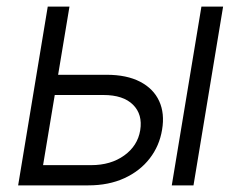

<svg xmlns="http://www.w3.org/2000/svg" viewBox="-20 -559 727 579"><path d="M143.6 -333.5H301.3Q362.3 -333.5 402.6 -312.5Q442.9 -291.5 460 -254.2Q477.1 -216.8 468.8 -168Q460.9 -119.1 431.4 -81.1Q401.9 -43 354.7 -21.5Q307.6 0 246.6 0H34.7L124 -539.1H189.5L109.9 -61H254.9Q314 -61 354.5 -90.1Q395 -119.1 402.8 -166Q410.6 -213.9 381.1 -243.2Q351.6 -272.5 292 -272.5H132.8ZM498 0 587.4 -539.1H652.8L563.5 0Z"/></svg>

Font: Inter 18pt Light
Style: Italic
Weight: 300
Italic angle: -9.3988°
Designer: Rasmus Andersson
Foundry: rsms
Version: Version 4.001;git-66647c0bb